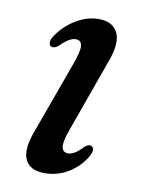

<svg xmlns="http://www.w3.org/2000/svg" viewBox="-61 -501 407 555"><g transform="rotate(10 142.0 -224.0)"><path d="M164.5 -59Q173 -59 183.2 -64.8Q193.5 -70.5 208 -86Q220 -96 227.5 -92Q240.5 -85.5 227.5 -61.5Q209 -30 177.2 -10.5Q145.5 9 107.5 9Q64 9 50.5 -20Q37 -49 58 -104.5L134.5 -315.5Q149.5 -356 147.5 -372Q145.5 -388 129.5 -388Q120.5 -388 109.8 -381.8Q99 -375.5 83.5 -360Q71 -351 63.5 -354.5Q57.5 -357 57 -365Q56.5 -373 63 -383.5Q84 -416 117.2 -436.5Q150.5 -457 185.5 -457Q226.5 -457 241 -427.2Q255.5 -397.5 233 -338.5L157.5 -128Q143.5 -90 146.2 -74.5Q149 -59 164.5 -59Z"/></g></svg>

Font: Fraunces 72pt Soft
Style: Italic
Weight: 400
Italic angle: -16°
Version: Version 1.000;[b76b70a41]